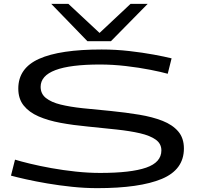

<svg xmlns="http://www.w3.org/2000/svg" viewBox="-20 -967 1029 997"><path d="M871 -664 851 -584Q819 -593 761 -604.5Q703 -616 634 -624Q565 -632 499 -632Q191 -632 191 -516Q191 -480 218.5 -458Q246 -436 295 -424Q344 -412 410 -405Q476 -398 553 -391Q633 -383 702.5 -371.5Q772 -360 824 -339.5Q876 -319 905.5 -284.5Q935 -250 935 -196Q935 -86 820 -38Q705 10 485 10Q421 10 354 3Q287 -4 225.5 -14.5Q164 -25 115 -36Q66 -47 37 -55L58 -138Q87 -129 136.5 -117Q186 -105 247 -94Q308 -83 373.5 -76Q439 -69 500 -69Q660 -69 739 -96.5Q818 -124 818 -186Q818 -221 788.5 -242Q759 -263 707 -275Q655 -287 585 -294.5Q515 -302 435 -310Q360 -317 295 -329Q230 -341 180.5 -362.5Q131 -384 103 -419Q75 -454 75 -507Q75 -613 183 -661.5Q291 -710 508 -710Q581 -710 651 -702Q721 -694 778 -683.5Q835 -673 871 -664ZM747 -947 556 -753H434L246 -947H335L497 -796L658 -947Z"/></svg>

Font: Georama ExtraExtended
Style: Regular
Weight: 400
Width: 8
Designer: Jean-Baptiste Levee
Foundry: Production Type
Version: Version 1.000